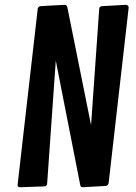

<svg xmlns="http://www.w3.org/2000/svg" viewBox="-20 -783 570 805"><path d="M519.5 -751 435.5 -15.6Q433.6 -4.4 422.9 -3.4L326.2 2Q317.9 2 316.4 -7.3L213.9 -528.8L177.7 -13.7Q177.2 -2 165 -1.5L64.5 2Q53.7 2 53.7 -7.3L138.2 -746.1Q140.1 -756.3 150.9 -757.3L250 -762.7Q256.8 -762.7 259 -760Q261.2 -757.3 262.7 -751L361.8 -258.3L396 -746.1Q396.5 -756.8 409.2 -757.3L506.3 -762.7Q519.5 -762.7 519.5 -751Z"/></svg>

Font: Contrail One
Style: Regular
Weight: 400
Designer: Riccardo De Franceschi
Foundry: Sorkin Type Co.
Version: Version 1.003